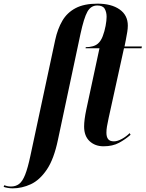

<svg xmlns="http://www.w3.org/2000/svg" viewBox="-144 -790 796 1050"><path d="M-75 240Q-88 240 -102 237.5Q-116 235 -124 232L-121 223Q-115 225 -106 227.5Q-97 230 -84 230Q-58 230 -39.5 216Q-21 202 -6.5 165.5Q8 129 22 63L158 -572Q171 -632 197 -676.5Q223 -721 269.5 -745.5Q316 -770 389 -770Q465 -770 510 -738.5Q555 -707 555 -650Q555 -634 552 -615.5Q549 -597 544 -571L537 -536H632L630 -526H534L450 -144Q444 -116 441 -98.5Q438 -81 438 -64Q438 -41 447.5 -29Q457 -17 479 -17Q498 -17 522 -30Q546 -43 565 -62L570 -53Q542 -28 507 -9Q472 10 422 10Q376 10 346 -18Q316 -46 316 -98Q316 -134 328 -191L400 -526H324L325 -532Q346 -532 363.5 -537Q381 -542 392 -552Q408 -566 418 -592.5Q428 -619 433.5 -648.5Q439 -678 439 -698Q439 -724 428.5 -742Q418 -760 388 -760Q353 -760 334 -726Q315 -692 296 -604L173 -26Q151 80 112 137.5Q73 195 24.5 217.5Q-24 240 -75 240Z"/></svg>

Font: Noto Serif Display ExtraCondensed
Style: Bold Italic
Weight: 700
Width: 2
Italic angle: -12°
Designer: Monotype Design Team
Foundry: Monotype Imaging Inc.
Version: Version 2.009